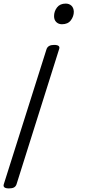

<svg xmlns="http://www.w3.org/2000/svg" viewBox="-91 -535 499 1069"><path d="M-41 514Q-77 514 -70 491L168 -261Q172 -273 182.5 -279Q193 -285 210 -285Q247 -285 238 -261L1 491Q-3 503 -13 508.5Q-23 514 -41 514ZM254 -400Q235 -400 222.5 -412Q210 -424 210 -445Q210 -472 226.5 -493.5Q243 -515 275 -515Q294 -515 306.5 -503.5Q319 -492 320 -470Q320 -444 303.5 -422Q287 -400 254 -400Z"/></svg>

Font: Playwrite US Trad Light
Style: Regular
Weight: 300
Designer: Veronika Burian, José Scaglione
Foundry: TypeTogether
Version: Version 1.003